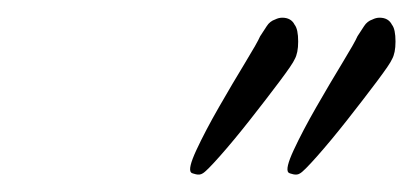

<svg xmlns="http://www.w3.org/2000/svg" viewBox="-20 -630 467 217"><path d="M319 -434Q316 -432 311.5 -433Q307 -434 306 -435Q302 -439 312 -460.5Q322 -482 337.5 -509Q353 -536 367 -559Q381 -582 384 -589Q388 -595 391.5 -600.5Q395 -606 401 -608Q403 -609 405 -609.5Q407 -610 409 -610Q419 -610 423 -602Q427 -597 427 -583Q427 -570 423 -563Q421 -558 406 -538Q391 -518 372.5 -494.5Q354 -471 338.5 -453.5Q323 -436 319 -434ZM209 -434Q206 -432 201.5 -433Q197 -434 196 -435Q192 -439 202 -460.5Q212 -482 227.5 -509Q243 -536 257 -559Q271 -582 274 -589Q278 -595 281.5 -600.5Q285 -606 291 -608Q293 -609 295 -609.5Q297 -610 299 -610Q309 -610 313 -602Q317 -597 317 -583Q317 -570 313 -563Q311 -558 296 -538Q281 -518 262.5 -494.5Q244 -471 228.5 -453.5Q213 -436 209 -434Z"/></svg>

Font: Hurricane
Style: Regular
Weight: 400
Designer: Robert E. Leuschke
Foundry: Robert E. Leuschke
Version: Version 1.010; ttfautohint (v1.8.3)